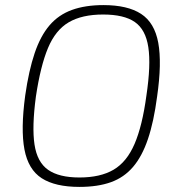

<svg xmlns="http://www.w3.org/2000/svg" viewBox="-20 -722 702 754"><path d="M386 -702Q481 -702 534 -667.5Q587 -633 601.5 -554Q616 -475 597 -343Q584 -244 561 -176Q538 -108 502.5 -66.5Q467 -25 415.5 -6.5Q364 12 292 12Q197 12 144 -22Q91 -56 76 -135Q61 -214 79 -347Q93 -445 116 -513Q139 -581 174.5 -622.5Q210 -664 262.5 -683Q315 -702 386 -702ZM385 -665Q302 -665 250 -634.5Q198 -604 168.5 -533.5Q139 -463 121 -343Q105 -224 115.5 -154.5Q126 -85 169 -55Q212 -25 292 -25Q374 -25 426 -55.5Q478 -86 508.5 -157Q539 -228 555 -347Q573 -467 562.5 -536.5Q552 -606 509.5 -635.5Q467 -665 385 -665Z"/></svg>

Font: Exo 2 ExtraLight
Style: Italic
Weight: 250
Italic angle: -8°
Designer: Natanael Gama
Foundry: Natanael Gama
Version: Version 2.010